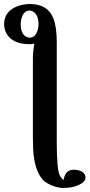

<svg xmlns="http://www.w3.org/2000/svg" viewBox="-25 -718 442 947"><path d="M165 -598.1Q165 -643.1 139.6 -660.2Q130.4 -665.5 121.1 -666Q90.8 -666 80.1 -624Q77.1 -610.8 77.1 -598.1Q77.1 -552.7 104 -536.6Q112.8 -532.2 121.1 -532.2Q149.4 -532.2 161.1 -570.3Q165 -584.5 165 -598.1ZM-4.9 -598.1Q-4.9 -660.2 57.6 -686Q86.9 -697.8 122.1 -698.2Q210 -698.2 237.8 -628.4Q254.9 -585 254.9 -512.2V-17.1Q254.9 121.6 271 149.9Q283.7 168 289.1 171.9Q286.6 168.5 293.9 149.9Q303.2 127 321.3 121.6Q331.1 119.1 342.8 119.1Q394 122.6 397 157.2Q397 180.7 357.4 196.8Q326.7 209 287.1 209Q249 209 207 185.1Q198.2 179.7 191.9 174.8Q143.1 126 138.2 12.7Q137.2 -11.2 137.2 -46.9V-428.2Q137.2 -461.4 144 -502.9Q131.8 -500 121.1 -500Q35.6 -500 5.9 -554.7Q-4.4 -575.2 -4.9 -598.1Z"/></svg>

Font: Linux Libertine O
Style: Semibold
Weight: 700
Designer: Philipp H. Poll
Foundry: Philipp H. Poll
Version: Version 5.0.0